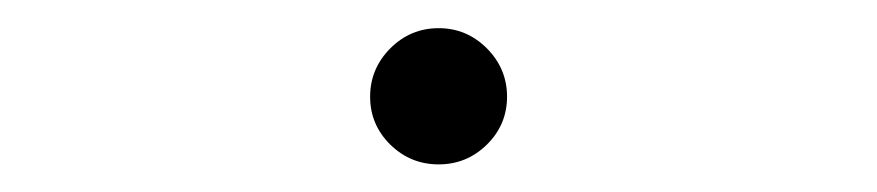

<svg xmlns="http://www.w3.org/2000/svg" viewBox="-20 -547 626 137"><path d="M293 -429.7Q272.9 -429.7 258.5 -443.8Q244.1 -458 244.1 -478Q244.1 -498 258.5 -512.5Q272.9 -526.9 293 -526.9Q313 -526.9 327.4 -512.5Q341.8 -498 341.8 -478Q341.8 -458 327.4 -443.8Q313 -429.7 293 -429.7Z"/></svg>

Font: Cascadia Code ExtraLight
Style: Regular
Weight: 200
Monospace: yes
Designer: Aaron Bell
Foundry: Saja Typeworks
Version: Version 2407.024; ttfautohint (v1.8.4)